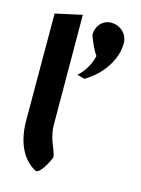

<svg xmlns="http://www.w3.org/2000/svg" viewBox="-112 -798 636 863"><g transform="rotate(15 205.5 -366.5)"><path d="M375 -657C375 -695 346 -727 309 -731C260 -739 228 -699 229 -657C241 -623 256 -591 271 -570C260 -519 227 -479 210 -467C222 -463 234 -460 245 -457C321 -501 375 -580 375 -657ZM142 0C169 0 204 -81 202 -82C197 -118 166 -156 166 -224L164 -733L40 -706L41 -210C41 -108 77 -33 142 0Z"/></g></svg>

Font: Bluebird
Style: Nrw
Weight: 400
Designer: Jasper
Foundry: Cannot Into Space Fonts
Version: Version 0.98